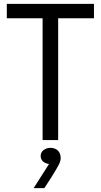

<svg xmlns="http://www.w3.org/2000/svg" viewBox="-20 -720 518 987"><path d="M279 0H199V-626H15V-700H463V-626H279ZM232 123Q211 120 200 109Q189 98 189 82Q189 63 204 51.5Q219 40 239 40Q263 40 277.5 54Q292 68 292 93Q292 108 281 129Q270 150 245 190L208 247H153Z"/></svg>

Font: Tilda Sans
Style: Regular
Weight: 400
Designer: ParaType Ltd
Foundry: ParaType Ltd
Version: Version 1.002W